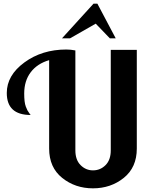

<svg xmlns="http://www.w3.org/2000/svg" viewBox="-20 -1020 811 1047"><path d="M17 -513Q17 -609 113 -679.5Q209 -750 342 -750Q365 -750 391 -745V-200Q391 -148 419.5 -119.5Q448 -91 487 -91Q527 -91 555.5 -119.5Q584 -148 584 -200V-748H726V-210Q726 -107 655 -50Q584 7 487 7Q390 7 319 -50Q248 -107 248 -210V-692Q183 -673 147.5 -626Q112 -579 112 -510Q112 -487 114 -469Q116 -451 121 -438Q126 -425 129.5 -418.5Q133 -412 139.5 -403Q146 -394 147 -393Q17 -393 17 -513ZM318 -811 490 -1000H511L611 -811H579L502 -891L362 -811Z"/></svg>

Font: Lobster Two
Style: Bold
Weight: 700
Designer: Pablo Impallari
Foundry: Pablo Impallari. www.impallari.com
Version: Version 1.006